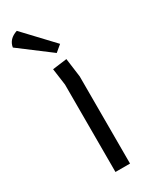

<svg xmlns="http://www.w3.org/2000/svg" viewBox="-229 -756 630 799"><g transform="rotate(-30 86.0 -357.0)"><path d="M9 -714 138 -577 107 -551 -40 -662Q-34 -700 9 -714ZM71 0V-420L60 -500L129 -509L141 -419V0Z"/></g></svg>

Font: Strong
Style: Regular
Weight: 400
Designer: Roman Shchyukin (Gaslight Type Foundry)
Foundry: Cyreal (www.cyreal.org)
Version: Version 1.001